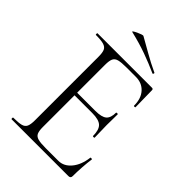

<svg xmlns="http://www.w3.org/2000/svg" viewBox="-227 -885 987 987"><g transform="rotate(45 266.5 -391.5)"><path d="M457 0H44Q42 0 42 -6Q42 -12 44 -12Q82 -12 101 -17Q120 -22 126.5 -37Q133 -52 133 -81V-544Q133 -573 126.5 -587.5Q120 -602 101 -607.5Q82 -613 44 -613Q42 -613 42 -619Q42 -625 44 -625H440Q449 -625 449 -616L451 -495Q451 -492 445.5 -492Q440 -492 440 -495Q440 -547 413 -576.5Q386 -606 342 -606H273Q236 -606 217.5 -601Q199 -596 192.5 -581.5Q186 -567 186 -538V-85Q186 -57 192.5 -43Q199 -29 217.5 -24Q236 -19 273 -19H365Q405 -19 434 -54Q463 -89 470 -146Q470 -149 476 -148.5Q482 -148 482 -145Q478 -119 475.5 -82.5Q473 -46 473 -15Q473 0 457 0ZM401 -235Q401 -280 382 -298Q363 -316 315 -316H161V-335H318Q364 -335 382 -350.5Q400 -366 400 -404Q400 -406 406 -406Q412 -406 412 -404Q412 -375 411.5 -359Q411 -343 411 -325Q411 -303 412 -281.5Q413 -260 413 -235Q413 -233 407 -233Q401 -233 401 -235ZM389 -679Q338 -702 285.5 -721Q233 -740 166 -756Q161 -757 167.5 -761.5Q174 -766 185.5 -771.5Q197 -777 207.5 -780.5Q218 -784 221 -782Q262 -759 303 -735.5Q344 -712 393 -689Q397 -688 395 -682.5Q393 -677 389 -679Z"/></g></svg>

Font: Cormorant Infant Light Light
Style: Regular
Weight: 300
Version: Version 4.001